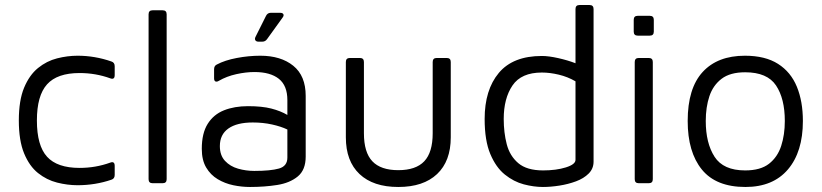

<svg xmlns="http://www.w3.org/2000/svg" viewBox="-20 -730 3274 765"><path d="M289 8Q249 8 207.5 -2.5Q166 -13 131.5 -40.5Q97 -68 76 -119Q55 -170 55 -250Q55 -330 76 -380.5Q97 -431 131.5 -459Q166 -487 207.5 -497.5Q249 -508 289 -508Q358 -508 424 -485Q437 -481 437 -466V-431Q437 -411 419 -418Q361 -439 297 -439Q208 -439 167.5 -394Q127 -349 127 -250Q127 -150 167.5 -105.5Q208 -61 297 -61Q361 -61 419 -82Q437 -89 437 -69V-33Q437 -18 424 -14Q392 -3 358 2.5Q324 8 289 8Z M644 -16Q644 0 628 0H588Q572 0 572 -16V-673Q572 -689 588 -689H628Q644 -689 644 -673Z M976 15Q943 15 909.5 8Q876 1 847.5 -16Q819 -33 801.5 -62.5Q784 -92 784 -137Q784 -199 807.5 -236.5Q831 -274 872.5 -290.5Q914 -307 968 -307Q1024 -307 1061 -297.5Q1098 -288 1125 -272V-331Q1125 -389 1091 -416Q1057 -443 994 -443Q960 -443 921.5 -434.5Q883 -426 852 -408Q844 -403 838.5 -405.5Q833 -408 833 -418V-454Q833 -468 844 -473Q876 -490 923.5 -499Q971 -508 1017 -508Q1099 -508 1148.5 -468Q1198 -428 1198 -348V-106Q1198 -53 1166.5 -27Q1135 -1 1084.5 7Q1034 15 976 15ZM856 -148Q856 -111 876.5 -89Q897 -67 928.5 -58Q960 -49 993 -49Q1058 -49 1091.5 -58.5Q1125 -68 1125 -102V-214Q1100 -226 1064 -234Q1028 -242 987 -242Q924 -242 890 -218Q856 -194 856 -148ZM1010 -564Q1001 -564 997.5 -569.5Q994 -575 998 -583L1040 -667Q1046 -679 1059 -679H1096Q1106 -679 1109 -673.5Q1112 -668 1106 -660L1044 -574Q1037 -564 1025 -564Z M1567 15Q1467 15 1412.5 -36.5Q1358 -88 1358 -183V-483Q1358 -499 1374 -499H1414Q1430 -499 1430 -483V-199Q1430 -123 1463.5 -87.5Q1497 -52 1567 -52Q1637 -52 1670.5 -87.5Q1704 -123 1704 -199V-483Q1704 -499 1720 -499H1760Q1776 -499 1776 -483V-183Q1776 -88 1721.5 -36.5Q1667 15 1567 15Z M2143 15Q2107 15 2067 4.5Q2027 -6 1991.5 -34.5Q1956 -63 1933.5 -116.5Q1911 -170 1911 -256Q1911 -372 1967.5 -439.5Q2024 -507 2139 -507Q2166 -507 2204 -498.5Q2242 -490 2273 -478V-694Q2273 -710 2289 -710H2329Q2345 -710 2345 -694V-86Q2345 -58 2325.5 -38.5Q2306 -19 2275 -7.5Q2244 4 2209 9.5Q2174 15 2143 15ZM2144 -51Q2196 -51 2234.5 -63Q2273 -75 2273 -93V-406Q2242 -424 2206.5 -432.5Q2171 -441 2139 -441Q2057 -441 2022 -389.5Q1987 -338 1987 -256Q1987 -202 1999 -155.5Q2011 -109 2045 -80Q2079 -51 2144 -51Z M2521 -588Q2505 -588 2505 -604V-651Q2505 -667 2521 -667H2569Q2585 -667 2585 -651V-604Q2585 -588 2569 -588ZM2525 0Q2509 0 2509 -16V-483Q2509 -499 2525 -499H2565Q2581 -499 2581 -483V-16Q2581 0 2565 0Z M2950 15Q2833 15 2776.5 -54.5Q2720 -124 2720 -248Q2720 -378 2779.5 -443Q2839 -508 2948 -508Q3029 -508 3080 -475.5Q3131 -443 3155 -384.5Q3179 -326 3179 -248Q3179 -125 3119.5 -55Q3060 15 2950 15ZM2949 -51Q3010 -51 3044 -77.5Q3078 -104 3092.5 -148.5Q3107 -193 3107 -248Q3107 -337 3072 -389.5Q3037 -442 2949 -442Q2889 -442 2855 -416Q2821 -390 2806.5 -346.5Q2792 -303 2792 -248Q2792 -160 2827 -105.5Q2862 -51 2949 -51Z"/></svg>

Font: Pitagon Sans
Style: Regular
Weight: 400
Designer: Travis Tran
Foundry: Pitagon
Version: Version 1.001; ttfautohint (v1.8.4.7-5d5b);gftools[0.9.26]